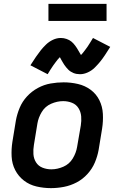

<svg xmlns="http://www.w3.org/2000/svg" viewBox="-20 -963 616 991"><path d="M243 8Q276 8 310 1.5Q344 -5 375.5 -21.5Q407 -38 431.5 -65Q456 -92 469.5 -124Q483 -156 489 -189L507 -299Q513 -337 511 -375Q509 -413 493 -445.5Q477 -478 448 -499.5Q419 -521 382.5 -529.5Q346 -538 308 -538Q275 -538 241 -532Q207 -526 175.5 -509Q144 -492 119.5 -465.5Q95 -439 81.5 -406.5Q68 -374 62 -341L44 -231Q38 -193 40 -155Q42 -117 58.5 -85Q75 -53 103.5 -31Q132 -9 168.5 -0.5Q205 8 243 8ZM245 -89Q221 -89 199.5 -97.5Q178 -106 166 -125Q154 -144 152.5 -167.5Q151 -191 155 -215L173 -325Q178 -356 195.5 -385Q213 -414 244 -427.5Q275 -441 306 -441Q330 -441 351.5 -432.5Q373 -424 385 -405Q397 -386 399 -362.5Q401 -339 397 -315L378 -205Q373 -174 355.5 -145Q338 -116 307 -102.5Q276 -89 245 -89ZM393 -580Q413 -580 433.5 -589.5Q454 -599 469 -614Q484 -629 496 -643.5Q508 -658 521 -677.5Q534 -697 549 -721L460 -767Q452 -754 445 -742.5Q438 -731 431.5 -721.5Q425 -712 419 -704.5Q413 -697 409 -691.5Q405 -686 398 -679Q391 -690 384.5 -702Q378 -714 368.5 -727Q359 -740 348.5 -748.5Q338 -757 323.5 -762Q309 -767 294 -767Q273 -767 253 -757.5Q233 -748 217.5 -733Q202 -718 190.5 -703.5Q179 -689 165.5 -669.5Q152 -650 137 -626L226 -580Q234 -593 241 -604.5Q248 -616 255 -625.5Q262 -635 267.5 -642.5Q273 -650 277.5 -655.5Q282 -661 289 -668Q292 -662 296 -655Q300 -648 303.5 -642Q307 -636 311.5 -629Q316 -622 322 -615Q328 -608 333 -603Q338 -598 345 -593.5Q352 -589 359.5 -586Q367 -583 375.5 -581.5Q384 -580 393 -580ZM230 -855H530V-943H230Z"/></svg>

Font: Iosevka Sparkle Semibold
Style: Italic
Weight: 600
Italic angle: -9°
Designer: Belleve Invis
Foundry: Belleve Invis
Version: Version 4.5.0; ttfautohint (v1.8.3)